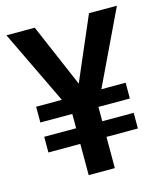

<svg xmlns="http://www.w3.org/2000/svg" viewBox="-107 -792 746 873"><g transform="rotate(-15 265.5 -355.5)"><path d="M138.7 -710.9H5.4L172.9 -362.3H51.8V-288.1H202.1V-220.7H51.8V-147H202.1V0H325.2V-147H473.1V-220.7H325.2V-288.1H473.1V-362.3H358.9L525.4 -710.9H394L266.1 -413.6Z"/></g></svg>

Font: Roboto Medium
Style: Regular
Weight: 500
Designer: Google
Version: Version 2.137; 2017